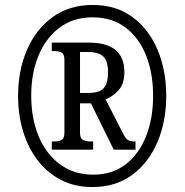

<svg xmlns="http://www.w3.org/2000/svg" viewBox="-20 -745 745 775"><path d="M353 10Q281 10 225.5 -19Q170 -48 131.5 -98.5Q93 -149 73 -215.5Q53 -282 53 -358Q53 -461 89 -544Q125 -627 192.5 -676Q260 -725 354 -725Q449 -725 515 -676Q581 -627 616 -544Q651 -461 651 -358Q651 -255 615.5 -171.5Q580 -88 513.5 -39Q447 10 353 10ZM356 -40Q433 -40 487 -81.5Q541 -123 569.5 -195Q598 -267 598 -358Q598 -450 569.5 -521.5Q541 -593 486.5 -634Q432 -675 354 -675Q276 -675 220.5 -633.5Q165 -592 135.5 -520.5Q106 -449 106 -359Q106 -267 136 -195Q166 -123 222.5 -81.5Q279 -40 356 -40ZM189 -141V-174H199Q216 -174 228 -180Q240 -186 240 -209V-504Q240 -527 228 -533Q216 -539 199 -539H189V-573H339Q482 -573 482 -454Q482 -406 458.5 -380.5Q435 -355 406 -344L480 -200Q488 -184 497.5 -179Q507 -174 527 -174V-141H439L347 -328H303V-209Q303 -186 315.5 -180Q328 -174 344 -174H356V-141ZM338 -370Q383 -370 399.5 -390Q416 -410 416 -453Q416 -498 397.5 -516.5Q379 -535 335 -535H303V-370Z"/></svg>

Font: Noto Serif ExtraCondensed Black
Style: Regular
Weight: 900
Width: 2
Designer: Monotype Design Team
Foundry: Monotype Imaging Inc.
Version: Version 2.015; ttfautohint (v1.8.4.7-5d5b)